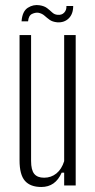

<svg xmlns="http://www.w3.org/2000/svg" viewBox="-20 -740 378 766"><path d="M145 6Q101 6 79.5 -18.5Q58 -43 58 -100V-600H104V-98Q104 -62 116.5 -46.5Q129 -31 156 -31Q184 -31 205 -48Q226 -65 236 -97V-600H282V0H236V-51H226Q201 6 145 6ZM66 -655Q69 -695 91 -709Q113 -723 138 -719Q157 -716 168 -707.5Q179 -699 188 -690.5Q197 -682 209 -681Q226 -679 236 -689.5Q246 -700 245 -716H272Q272 -684 254 -666.5Q236 -649 208 -651Q189 -653 178 -661Q167 -669 157.5 -677.5Q148 -686 134 -689Q122 -691 108 -684.5Q94 -678 92 -655Z"/></svg>

Font: Big Shoulders Display Light
Style: Regular
Weight: 300
Designer: Patric King
Foundry: XO Type Co
Version: Version 1.000; ttfautohint (v1.8.2)